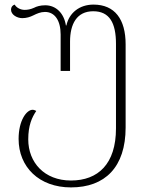

<svg xmlns="http://www.w3.org/2000/svg" viewBox="-20 -566 651 836"><path d="M289 250C437 250 527 162 527 -11V-373C527 -482 480 -546 387 -546C326 -546 281 -510 269 -455H267C259 -507 225 -543 177 -543C156 -543 139 -538 128 -532C112 -525 100 -523 87 -523C69 -523 51 -533 44 -546C34 -543 28 -535 28 -524C28 -502 54 -487 77 -487C95 -487 111 -492 125 -499C141 -507 157 -514 176 -514C219 -514 244 -476 244 -416V-257H285V-385C285 -461 314 -517 386 -517C457 -517 485 -466 485 -375V-7C485 148 407 220 289 220C173 220 103 141 103 41C103 -20 119 -55 138 -83C132 -86 127 -88 122 -88C96 -88 61 -42 61 39C61 161 150 250 289 250Z"/></svg>

Font: Noto Serif Georgian ExtraLight
Style: Regular
Weight: 200
Designer: Monotype Design Team, Akaki Razmadze
Foundry: Google LLC
Version: Version 2.003